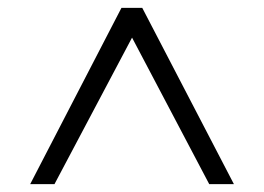

<svg xmlns="http://www.w3.org/2000/svg" viewBox="-20 -720 674 490"><path d="M317 -624 119 -250H57L290 -700H343L577 -250H514Z"/></svg>

Font: Albert Sans Light
Style: Regular
Weight: 300
Designer: Andreas Rasmussen
Foundry: a.Foundry
Version: Version 1.025